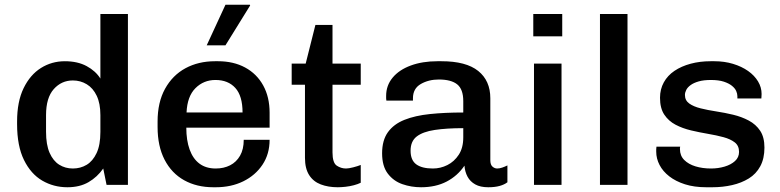

<svg xmlns="http://www.w3.org/2000/svg" viewBox="-20 -779 3287 809"><path d="M264 10Q206 10 158 -18Q110 -46 81 -105Q52 -164 52 -256V-267Q52 -351 79.5 -407.5Q107 -464 152.5 -492.5Q198 -521 253 -521Q307 -521 345 -500.5Q383 -480 403 -448V-720H519V0H429L415 -69Q390 -33 353 -11.5Q316 10 264 10ZM287 -69Q319 -69 345 -84.5Q371 -100 387 -134Q403 -168 403 -223V-294Q403 -343 387.5 -375.5Q372 -408 345.5 -424Q319 -440 287 -440Q239 -440 206.5 -403.5Q174 -367 174 -294V-224Q174 -169 189 -135Q204 -101 229.5 -85Q255 -69 287 -69Z M879 10Q809 10 756 -19.5Q703 -49 673.5 -106Q644 -163 644 -244V-267Q644 -348 675.5 -405Q707 -462 761.5 -491.5Q816 -521 886 -521H899Q964 -521 1013 -494.5Q1062 -468 1089 -419Q1116 -370 1116 -304V-241H765Q765 -188 779 -149Q793 -110 820.5 -89.5Q848 -69 889 -69Q923 -69 949.5 -82.5Q976 -96 991.5 -123Q1007 -150 1007 -190H1116Q1116 -130 1086 -85Q1056 -40 1005 -15Q954 10 889 10ZM766 -305H1002Q1002 -375 971.5 -408.5Q941 -442 888 -442Q838 -442 803.5 -407.5Q769 -373 766 -305ZM851 -588 930 -759H1033L1034 -756L930 -588Z M1403 10Q1363 10 1331.5 -2Q1300 -14 1282.5 -41.5Q1265 -69 1265 -114V-422H1209V-511H1268L1309 -674H1381V-511H1500V-422H1381V-137Q1381 -93 1399 -81Q1417 -69 1438 -69Q1449 -69 1468.5 -74Q1488 -79 1500 -84V-9Q1488 -3 1471 1.5Q1454 6 1436 8Q1418 10 1403 10Z M1754 10Q1713 10 1675.5 -3Q1638 -16 1614 -47.5Q1590 -79 1590 -133Q1590 -188 1614.5 -222Q1639 -256 1684 -274Q1729 -292 1792 -298.5Q1855 -305 1932 -305V-353Q1932 -403 1906.5 -423.5Q1881 -444 1829 -444Q1786 -444 1753 -425Q1720 -406 1720 -365V-355H1608Q1607 -359 1607 -364.5Q1607 -370 1607 -375Q1607 -419 1634.5 -452Q1662 -485 1711 -503Q1760 -521 1823 -521H1840Q1944 -521 1995 -480Q2046 -439 2046 -365V-104Q2046 -85 2055 -77Q2064 -69 2075 -69Q2085 -69 2096.5 -73Q2108 -77 2118 -82V-11Q2105 -1 2085 4.5Q2065 10 2037 10Q2004 10 1982.5 -2Q1961 -14 1950 -34.5Q1939 -55 1937 -81Q1908 -38 1862 -14Q1816 10 1754 10ZM1804 -69Q1836 -69 1865 -83.5Q1894 -98 1913 -127Q1932 -156 1932 -200V-239Q1862 -239 1812 -231.5Q1762 -224 1736 -204Q1710 -184 1710 -144Q1710 -104 1734 -86.5Q1758 -69 1804 -69Z M2230 0V-511H2346V0ZM2227 -626V-720H2349V-626Z M2508 0V-720H2624V0Z M2956 10Q2905 10 2866 -2.5Q2827 -15 2800 -36Q2773 -57 2759 -84Q2745 -111 2745 -140Q2745 -146 2745 -150Q2745 -154 2746 -161H2846Q2845 -158 2845 -155.5Q2845 -153 2845 -151Q2845 -123 2863 -105Q2881 -87 2910.5 -78Q2940 -69 2976 -69Q3006 -69 3033 -77Q3060 -85 3077 -100.5Q3094 -116 3094 -139Q3094 -165 3076 -179Q3058 -193 3028.5 -201Q2999 -209 2963.5 -215Q2928 -221 2892 -229.5Q2856 -238 2826.5 -253.5Q2797 -269 2779 -296Q2761 -323 2761 -367Q2761 -403 2777 -432Q2793 -461 2822 -480.5Q2851 -500 2890 -510.5Q2929 -521 2974 -521H2990Q3032 -521 3068.5 -510Q3105 -499 3132 -480Q3159 -461 3174 -436Q3189 -411 3189 -383Q3189 -378 3188.5 -372Q3188 -366 3188 -364H3087V-374Q3087 -384 3082 -395.5Q3077 -407 3064 -417.5Q3051 -428 3029.5 -435Q3008 -442 2975 -442Q2945 -442 2924 -436Q2903 -430 2890 -420.5Q2877 -411 2871.5 -400Q2866 -389 2866 -379Q2866 -356 2884 -343Q2902 -330 2932 -322.5Q2962 -315 2998 -309.5Q3034 -304 3069.5 -295.5Q3105 -287 3135 -271Q3165 -255 3183 -228Q3201 -201 3201 -157Q3201 -111 3183.5 -78.5Q3166 -46 3135 -27Q3104 -8 3064.5 1Q3025 10 2981 10Z"/></svg>

Font: Chivo Medium
Style: Regular
Weight: 500
Designer: Hector Gatti
Foundry: Omnibus-Type
Version: Version 2.002